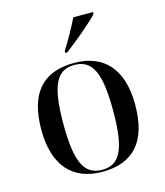

<svg xmlns="http://www.w3.org/2000/svg" viewBox="-115 -853 817 950"><g transform="rotate(-15 293.5 -378.0)"><path d="M266 -616V-606H276C331 -647 420 -721 451 -756V-766H350C328 -721 294 -659 266 -616ZM292 10C451 10 534 -81 534 -269C534 -457 443 -547 295 -547C135 -547 53 -457 53 -269C53 -81 144 10 292 10ZM294 0C201 0 166 -74 166 -269C166 -463 201 -537 293 -537C386 -537 421 -463 421 -269C421 -74 386 0 294 0Z"/></g></svg>

Font: Noto Serif Display Medium
Style: Regular
Weight: 500
Designer: Monotype Design Team
Foundry: Monotype Imaging Inc.
Version: Version 2.009